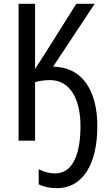

<svg xmlns="http://www.w3.org/2000/svg" viewBox="-20 -734 570 1002"><path d="M277 248C415 248 488 118 488 -76C488 -255 414 -375 276 -385C267 -386 263 -386 257 -386L474 -714H378L224 -469C203 -437 183 -405 163 -374V-714H77V0H163V-305C186 -312 213 -316 241 -316C345 -316 400 -218 400 -76C400 62 364 171 268 171C237 171 208 163 182 149V228C205 240 238 248 277 248Z"/></svg>

Font: Noto Sans Mono Condensed
Style: Regular
Weight: 400
Width: 3
Designer: Monotype Design Team
Foundry: Monotype Imaging Inc.
Version: Version 2.014